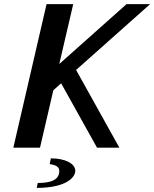

<svg xmlns="http://www.w3.org/2000/svg" viewBox="-20 -720 752 936"><path d="M164 172 159 196C300 196 347 146 347 113C347 78 299 52 228 52L222 80C255 85 269 94 269 114C269 164 213 172 164 172ZM240 -280 278 -314 453 0H562L351 -379L712 -700H597L269 -408L337 -700H207L45 0H175Z"/></svg>

Font: Pfennig
Style: BoldItalic
Weight: 700
Italic angle: -13°
Version: Version 20100423